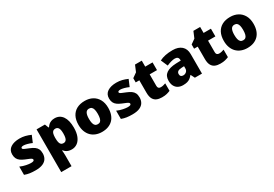

<svg xmlns="http://www.w3.org/2000/svg" viewBox="48 -1754 4399 3085"><g transform="rotate(-30 2247.0 -212.0)"><path d="M477 -170Q477 -118 453.5 -77Q430 -36 378.5 -13Q327 10 243 10Q184 10 137.5 3.5Q91 -3 43 -21V-174Q96 -150 150 -139.5Q204 -129 235 -129Q267 -129 282 -136Q297 -143 297 -157Q297 -169 287 -178Q277 -187 251.5 -198Q226 -209 179 -228Q133 -247 102.5 -269.5Q72 -292 57 -323.5Q42 -355 42 -400Q42 -481 104.5 -522Q167 -563 270 -563Q325 -563 373 -551Q421 -539 473 -516L421 -393Q380 -412 338 -423Q296 -434 271 -434Q249 -434 236.5 -428Q224 -422 224 -411Q224 -401 232.5 -393Q241 -385 265 -375Q289 -365 335 -346Q383 -327 414.5 -304.5Q446 -282 461.5 -250.5Q477 -219 477 -170Z M921 -563Q1013 -563 1065 -489.5Q1117 -416 1117 -278Q1117 -184 1090.5 -119.5Q1064 -55 1018.5 -22.5Q973 10 915 10Q876 10 849 0Q822 -10 804 -24.5Q786 -39 774 -54H768Q770 -35 772 -13Q774 9 774 38V240H583V-553H738L765 -483H774Q788 -505 807.5 -523Q827 -541 855 -552Q883 -563 921 -563ZM849 -413Q821 -413 805 -399.5Q789 -386 782 -360Q775 -334 774 -294V-279Q774 -235 780.5 -205Q787 -175 804 -159.5Q821 -144 850 -144Q874 -144 890.5 -157.5Q907 -171 915 -201Q923 -231 923 -280Q923 -353 904 -383Q885 -413 849 -413Z M1754 -278Q1754 -209 1735 -155Q1716 -101 1680 -64.5Q1644 -28 1593 -9Q1542 10 1477 10Q1417 10 1366.5 -9Q1316 -28 1279.5 -64.5Q1243 -101 1222.5 -155Q1202 -209 1202 -278Q1202 -370 1235.5 -433.5Q1269 -497 1331 -530Q1393 -563 1480 -563Q1560 -563 1621.5 -530Q1683 -497 1718.5 -433.5Q1754 -370 1754 -278ZM1396 -278Q1396 -231 1404 -198Q1412 -165 1430.5 -148.5Q1449 -132 1479 -132Q1509 -132 1526.5 -148.5Q1544 -165 1552 -198Q1560 -231 1560 -278Q1560 -325 1552 -357Q1544 -389 1526 -405Q1508 -421 1478 -421Q1435 -421 1415.5 -385Q1396 -349 1396 -278Z M2274 -170Q2274 -118 2250.5 -77Q2227 -36 2175.5 -13Q2124 10 2040 10Q1981 10 1934.5 3.5Q1888 -3 1840 -21V-174Q1893 -150 1947 -139.5Q2001 -129 2032 -129Q2064 -129 2079 -136Q2094 -143 2094 -157Q2094 -169 2084 -178Q2074 -187 2048.5 -198Q2023 -209 1976 -228Q1930 -247 1899.5 -269.5Q1869 -292 1854 -323.5Q1839 -355 1839 -400Q1839 -481 1901.5 -522Q1964 -563 2067 -563Q2122 -563 2170 -551Q2218 -539 2270 -516L2218 -393Q2177 -412 2135 -423Q2093 -434 2068 -434Q2046 -434 2033.5 -428Q2021 -422 2021 -411Q2021 -401 2029.5 -393Q2038 -385 2062 -375Q2086 -365 2132 -346Q2180 -327 2211.5 -304.5Q2243 -282 2258.5 -250.5Q2274 -219 2274 -170Z M2651 -141Q2677 -141 2698.5 -146.5Q2720 -152 2743 -160V-21Q2712 -8 2677 1Q2642 10 2588 10Q2534 10 2493.5 -7Q2453 -24 2430 -65.5Q2407 -107 2407 -182V-410H2340V-488L2425 -548L2474 -664H2599V-553H2735V-410H2599V-195Q2599 -168 2612.5 -154.5Q2626 -141 2651 -141Z M3110 -563Q3215 -563 3274 -511Q3333 -459 3333 -363V0H3201L3164 -73H3160Q3137 -44 3112.5 -25.5Q3088 -7 3056 1.5Q3024 10 2978 10Q2930 10 2892 -9.5Q2854 -29 2832 -68.5Q2810 -108 2810 -169Q2810 -258 2871.5 -301Q2933 -344 3050 -349L3142 -352V-360Q3142 -397 3124 -412.5Q3106 -428 3075 -428Q3042 -428 3002 -416.5Q2962 -405 2921 -387L2866 -513Q2914 -538 2974.5 -550.5Q3035 -563 3110 -563ZM3099 -245Q3047 -243 3025.5 -226.5Q3004 -210 3004 -180Q3004 -152 3019 -138.5Q3034 -125 3059 -125Q3094 -125 3118.5 -147Q3143 -169 3143 -204V-247Z M3734 -141Q3760 -141 3781.5 -146.5Q3803 -152 3826 -160V-21Q3795 -8 3760 1Q3725 10 3671 10Q3617 10 3576.5 -7Q3536 -24 3513 -65.5Q3490 -107 3490 -182V-410H3423V-488L3508 -548L3557 -664H3682V-553H3818V-410H3682V-195Q3682 -168 3695.5 -154.5Q3709 -141 3734 -141Z M4451 -278Q4451 -209 4432 -155Q4413 -101 4377 -64.5Q4341 -28 4290 -9Q4239 10 4174 10Q4114 10 4063.5 -9Q4013 -28 3976.5 -64.5Q3940 -101 3919.5 -155Q3899 -209 3899 -278Q3899 -370 3932.5 -433.5Q3966 -497 4028 -530Q4090 -563 4177 -563Q4257 -563 4318.5 -530Q4380 -497 4415.5 -433.5Q4451 -370 4451 -278ZM4093 -278Q4093 -231 4101 -198Q4109 -165 4127.5 -148.5Q4146 -132 4176 -132Q4206 -132 4223.5 -148.5Q4241 -165 4249 -198Q4257 -231 4257 -278Q4257 -325 4249 -357Q4241 -389 4223 -405Q4205 -421 4175 -421Q4132 -421 4112.5 -385Q4093 -349 4093 -278Z"/></g></svg>

Font: Noto Sans Thai Black
Style: Regular
Weight: 900
Version: Version 2.001